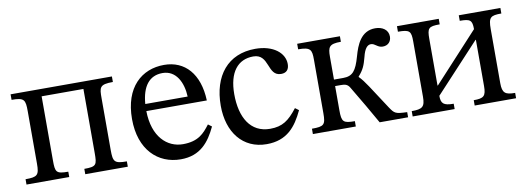

<svg xmlns="http://www.w3.org/2000/svg" viewBox="-46 -733 2723 991"><g transform="rotate(-10 1315.5 -237.5)"><path d="M254 0V-28C190 -28 186 -37 186 -100V-435H405V-100C405 -37 402 -28 338 -28V0H561V-28C496 -28 489 -38 489 -100V-371C489 -428 490 -444 561 -444V-473H30V-444C97 -444 102 -432 102 -371V-97C102 -37 93 -28 30 -28V0Z M838 10C941 10 989 -53 1025 -129L1006 -143C974 -101 943 -65 862 -65C780 -65 707 -130 705 -266H1022C1017 -406 945 -485 836 -485C719 -485 625 -405 625 -238C625 -77 718 10 838 10ZM706 -303C713 -394 751 -445 821 -445C892 -445 925 -377 928 -303Z M1463 -148C1418 -90 1384 -65 1319 -65C1216 -65 1167 -151 1167 -273C1167 -388 1216 -448 1297 -448C1383 -448 1350 -334 1424 -334C1452 -334 1466 -350 1466 -379C1466 -437 1408 -485 1314 -485C1170 -485 1088 -383 1088 -226C1088 -87 1163 10 1288 10C1395 10 1444 -53 1482 -134Z M1756 0V-28C1695 -28 1687 -36 1687 -97V-224H1716C1738 -224 1752 -222 1764 -201C1803 -136 1851 -54 1881 0H2030V-27C1968 -29 1964 -33 1941 -67C1863 -185 1845 -219 1815 -249V-251C1842 -281 1851 -303 1862 -345C1873 -391 1889 -405 1906 -405C1928 -405 1937 -382 1965 -382C1994 -382 2010 -402 2010 -427C2010 -463 1979 -482 1942 -482C1867 -482 1841 -413 1825 -356C1804 -282 1785 -258 1735 -258H1687V-377C1687 -429 1694 -444 1756 -444V-473H1532V-444C1598 -444 1603 -429 1603 -377V-97C1603 -36 1595 -28 1531 -28V0Z M2274 0V-28C2220 -28 2208 -41 2208 -81L2442 -333H2444V-91C2444 -38 2432 -28 2379 -28V0H2596V-28C2545 -28 2529 -38 2529 -91V-374C2529 -436 2540 -444 2597 -444V-473H2379V-444C2433 -444 2444 -437 2444 -389L2210 -135H2208V-379C2208 -436 2215 -444 2274 -444V-473H2055V-444C2117 -444 2124 -435 2124 -381V-91C2124 -38 2110 -28 2054 -28V0Z"/></g></svg>

Font: STIX Two Text
Style: Regular
Weight: 400
Designer: Ross Mills, John Hudson & Paul Hanslow, Tiro Typeworks Ltd; with prior portions MicroPress Inc., and Coen Hoffman.
Foundry: Tiro Typeworks Ltd
Version: Version 2.13 b171